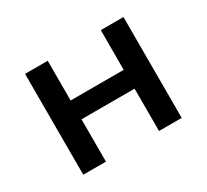

<svg xmlns="http://www.w3.org/2000/svg" viewBox="-107 -659 884 821"><g transform="rotate(-30 335.0 -249.0)"><path d="M92 0V-498H204V-302H466V-498H578V0H466V-209H204V0Z"/></g></svg>

Font: Nunito Sans 7pt SemiBold
Style: Regular
Weight: 600
Designer: Vernon Adams
Foundry: Vernon Adams
Version: Version 3.101;gftools[0.9.27]